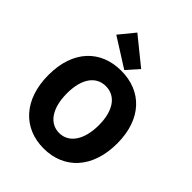

<svg xmlns="http://www.w3.org/2000/svg" viewBox="-281 -1181 1348 1348"><g transform="rotate(45 393.0 -506.5)"><path d="M393 14C596 14 734 -132 734 -376C734 -619 596 -758 393 -758C190 -758 52 -620 52 -376C52 -132 190 14 393 14ZM393 -140C295 -140 235 -232 235 -376C235 -520 295 -605 393 -605C491 -605 552 -520 552 -376C552 -232 491 -140 393 -140ZM404 -776 483 -865 283 -1027 189 -912Z"/></g></svg>

Font: ChiuKong Gothic MN Heavy
Style: Regular
Weight: 900
Designer: Ryoko NISHIZUKA 西塚涼子 (kana, bopomofo & ideographs); Paul D. Hunt (Latin, Greek & Cyrillic); Sandoll Communications 산돌커뮤니
Foundry: Adobe
Version: Version 1.300